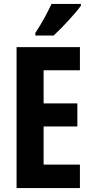

<svg xmlns="http://www.w3.org/2000/svg" viewBox="-20 -953 467 973"><path d="M390 -924V-933H241C220 -888 194 -839 159 -786V-773H252C298 -816 363 -886 390 -924ZM385 0V-119H201V-312H372V-429H201V-597H385V-714H64V0Z"/></svg>

Font: Noto Sans Ethiopic ExtraCondensed
Style: Bold
Weight: 700
Width: 2
Designer: Monotype Design Team
Foundry: Monotype Imaging Inc.
Version: Version 2.102